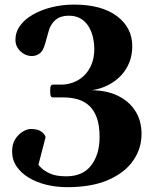

<svg xmlns="http://www.w3.org/2000/svg" viewBox="-20 -608 665 820"><path d="M267.1 191.4Q221.2 191.4 178.7 181.2Q136.2 170.9 103.3 151.1Q70.3 131.3 51 103Q31.7 74.7 31.7 38.1Q31.7 6.8 45.4 -14.2Q59.1 -35.2 77.6 -46.1Q96.2 -57.1 110.4 -57.1Q142.1 -57.1 156.7 -45.9Q171.4 -34.7 174.8 -22.5L144 96.2Q144 96.2 155.5 108.4Q167 120.6 192.9 132.8Q218.8 145 262.7 145Q334 145 369.6 98.1Q405.3 51.3 405.3 -22.5Q405.3 -71.3 393.8 -104Q382.3 -136.7 361.6 -156Q340.8 -175.3 312.7 -183.6Q284.7 -191.9 251.5 -191.9H206.1Q200.2 -191.9 197.3 -196.8Q194.3 -201.7 194.3 -219.2Q194.3 -236.3 197.3 -241.5Q200.2 -246.6 206.1 -246.6H241.7Q267.6 -246.6 292.7 -255.9Q317.9 -265.1 338.1 -284.2Q358.4 -303.2 370.6 -332.3Q382.8 -361.3 382.8 -400.9Q382.8 -419.4 378.2 -443.4Q373.5 -467.3 361.6 -489.5Q349.6 -511.7 328.1 -526.4Q306.6 -541 273.4 -541Q256.3 -541 241.5 -536.4Q226.6 -531.7 214.4 -520.5Q202.1 -509.3 192.4 -489.3Q185.1 -466.8 179.2 -444.1Q173.3 -421.4 168 -407.2Q160.6 -386.7 146.5 -377.7Q132.3 -368.7 116.2 -368.7Q99.1 -368.7 83 -377.4Q66.9 -386.2 56.4 -401.9Q45.9 -417.5 45.9 -437.5Q45.9 -471.2 66.2 -498.8Q86.4 -526.4 121.8 -546.4Q157.2 -566.4 202.1 -577.4Q247.1 -588.4 295.9 -588.4Q413.6 -588.4 479.2 -539.3Q544.9 -490.2 544.9 -410.2Q544.9 -372.6 532 -340.6Q519 -308.6 495.6 -284.2Q472.2 -259.8 440.4 -243.9Q408.7 -228 371.6 -222.7Q435.1 -222.2 482.9 -199.2Q530.8 -176.3 557.6 -134.5Q584.5 -92.8 584.5 -35.6Q584.5 26.4 548.8 77.9Q513.2 129.4 442.6 160.4Q372.1 191.4 267.1 191.4Z"/></svg>

Font: Gelasio
Style: Bold
Weight: 700
Designer: Eben Sorkin
Foundry: Eben Sorkin
Version: Version 1.008